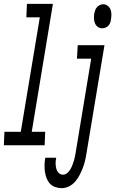

<svg xmlns="http://www.w3.org/2000/svg" viewBox="-58 -755 599 998"><path d="M174 0H-38L-35 -70H50L149 -665H79L82 -735H217L107 -70H177ZM473 -608Q460 -608 450 -615.5Q440 -623 435.5 -634.5Q431 -646 430.5 -659Q430 -672 432 -685Q434 -694 437 -702.5Q440 -711 446.5 -718Q453 -725 461.5 -729Q470 -733 479 -733Q491 -733 501.5 -725Q512 -717 516.5 -705.5Q521 -694 521 -681Q521 -668 519 -655Q518 -646 515 -637.5Q512 -629 506 -622Q500 -615 490.5 -611.5Q481 -608 473 -608ZM263 223Q245 223 228.5 217Q212 211 201 199Q190 187 184 171Q178 155 175.5 138Q173 121 173.5 103Q174 85 177 67V65H234V66Q231 80 231 94Q231 108 234.5 121Q238 134 247 143.5Q256 153 269 153Q282 153 292.5 143.5Q303 134 309 123Q315 112 319.5 100Q324 88 327.5 76Q331 64 333 52Q335 40 337 28L416 -450H342L346 -520H485L392 39Q389 59 384.5 78.5Q380 98 373 116.5Q366 135 356.5 153.5Q347 172 333.5 188Q320 204 301 213.5Q282 223 263 223Z"/></svg>

Font: Iosevka Term Curly Oblique
Style: Regular
Weight: 400
Italic angle: -9°
Designer: Belleve Invis
Foundry: Belleve Invis
Version: Version 32.3.0